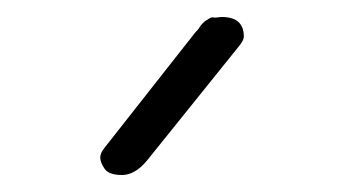

<svg xmlns="http://www.w3.org/2000/svg" viewBox="-20 -752 398 226"><path d="M241 -732Q267 -732 267 -709Q267 -704 260 -696L153 -563Q139 -546 123.5 -546Q108 -546 103 -553.5Q98 -561 98 -566.5Q98 -572 103 -578L210 -714Q214 -718 215 -720Q216 -722 218.5 -724.5Q221 -727 222 -727.5Q223 -728 226 -730Q229 -732 231 -731.5Q233 -731 236 -731.5Q239 -732 241 -732Z"/></svg>

Font: Text Me One
Style: Regular
Weight: 400
Designer: Julia Petretta
Foundry: Julia Petretta
Version: Version 1.003